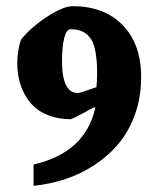

<svg xmlns="http://www.w3.org/2000/svg" viewBox="-20 -505 515 623"><path d="M88.9 98.1V28.8Q256.8 -9.8 289.1 -154.8L285.2 -157.2Q215.3 -118.2 209 -118.2Q171.4 -118.2 141.1 -129.2Q110.8 -140.1 91.6 -158Q72.3 -175.8 59.6 -199.7Q46.9 -223.6 41.5 -248.5Q36.1 -273.4 36.1 -299.8Q36.1 -339.8 47.9 -376Q79.6 -416 132.3 -450.4Q185.1 -484.9 215.8 -484.9Q318.4 -484.9 378.2 -423.3Q438 -361.8 438 -254.9Q438 -190.4 418.5 -135.3Q398.9 -80.1 366 -40.3Q333 -0.5 288.1 29.3Q243.2 59.1 193.1 75.7Q143.1 92.3 88.9 98.1ZM232.9 -203.1Q239.3 -203.1 293 -222.2Q296.4 -261.7 294.4 -295.9Q292.5 -330.1 285.4 -355.5Q278.3 -380.9 259.3 -395.5Q240.2 -410.2 209 -410.2Q195.3 -410.2 188.2 -381.1Q181.2 -352.1 181.2 -307.1Q181.2 -203.1 232.9 -203.1Z"/></svg>

Font: Grenze
Style: Bold
Weight: 700
Designer: Renata Polastri
Foundry: Omnibus-Type
Version: Version 1.002;PS 001.002;hotconv 1.0.88;makeotf.lib2.5.64775